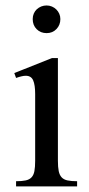

<svg xmlns="http://www.w3.org/2000/svg" viewBox="-20 -668 318 688"><path d="M196.3 -599.6Q196.3 -578.6 182.4 -564Q168.5 -549.3 147 -549.3Q125.5 -549.3 111.3 -563.5Q97.2 -577.6 97.2 -599.6Q97.2 -610.4 101.1 -619.4Q105 -628.4 111.8 -634.8Q118.7 -641.1 127.7 -644.8Q136.7 -648.4 147 -648.4Q157.2 -648.4 166.3 -644.5Q175.3 -640.6 181.9 -634Q188.5 -627.4 192.4 -618.7Q196.3 -609.9 196.3 -599.6ZM37.6 0V-18.6Q58.6 -18.6 72 -21.5Q85.4 -24.4 93 -32.5Q100.6 -40.5 103.3 -54.9Q106 -69.3 106 -91.8V-331.1Q106 -363.3 98.9 -379.9Q91.8 -396.5 72.3 -396.5Q65.4 -396.5 57.1 -394.5Q48.8 -392.6 37.6 -388.7L31.2 -406.2L166.5 -460H187.5V-91.8Q187.5 -69.3 190.4 -54.9Q193.4 -40.5 200.9 -32.5Q208.5 -24.4 221.9 -21.5Q235.4 -18.6 256.3 -18.6V0Z"/></svg>

Font: Doulos SIL Am
Style: Regular
Weight: 400
Designer: Walt Agee, Victor Gaultney, Peter Martin, Debbi Hosken, Becca Hirsbrunner
Foundry: SIL International
Version: Version 5.000